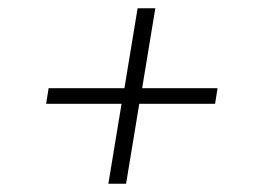

<svg xmlns="http://www.w3.org/2000/svg" viewBox="-20 -573 640 466"><path d="M243 -127 275 -321H92L98 -359H282L314 -553H357L325 -359H508L502 -321H318L286 -127Z"/></svg>

Font: Iosevka SS04 XLt Ex Obl
Style: Regular
Weight: 200
Width: 7
Italic angle: -9°
Monospace: yes
Designer: Belleve Invis
Foundry: Belleve Invis
Version: Version 19.0.0; ttfautohint (v1.8.4)